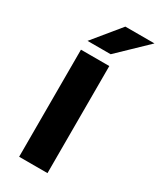

<svg xmlns="http://www.w3.org/2000/svg" viewBox="-227 -984 877 1056"><g transform="rotate(30 211.5 -456.0)"><path d="M90 0ZM90 -680H270V0H90ZM238 -912H423L244 -740H97Z"/></g></svg>

Font: Martel Sans Black
Style: Regular
Weight: 900
Designer: Dan Reynolds and Mathieu Réguer
Foundry: Dan Reynolds and Mathieu Réguer
Version: Version 1.002; ttfautohint (v1.1) -l 5 -r 5 -G 72 -x 0 -D la